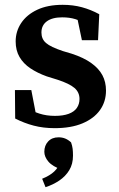

<svg xmlns="http://www.w3.org/2000/svg" viewBox="-20 -518 494 797"><path d="M207 14Q160 14 120 3.5Q80 -7 43 -26L42 -144H110L134 -19H86V-73Q114 -56 143.5 -46.5Q173 -37 208 -37Q242 -37 265 -45.5Q288 -54 299 -70Q310 -86 310 -107Q310 -135 289 -153Q268 -171 219 -187L174 -201Q135 -215 106 -234.5Q77 -254 61 -281.5Q45 -309 45 -346Q45 -388 68 -422.5Q91 -457 134.5 -477.5Q178 -498 240 -498Q283 -498 320 -488Q357 -478 392 -459L387 -351H320L297 -461H342V-414Q317 -431 293 -438.5Q269 -446 238 -446Q197 -446 174.5 -429.5Q152 -413 152 -383Q152 -356 171 -339.5Q190 -323 241 -306L278 -295Q327 -279 358.5 -256.5Q390 -234 405 -206Q420 -178 420 -142Q420 -96 395 -61Q370 -26 322.5 -6Q275 14 207 14ZM283 128Q283 163 267.5 188.5Q252 214 226 231.5Q200 249 169 259L155 224Q187 211 205 194Q223 177 231 153L238 187Q198 173 181 153Q164 133 164 112Q164 86 180 69Q196 52 223 52Q238 52 250.5 57Q263 62 275 73Q280 87 281.5 99.5Q283 112 283 128Z"/></svg>

Font: Source Serif 4 18pt SemiBold
Style: Regular
Weight: 600
Designer: Frank Grießhammer
Foundry: Adobe Systems Incorporated
Version: Version 4.004;hotconv 1.0.116;makeotfexe 2.5.65601